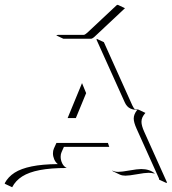

<svg xmlns="http://www.w3.org/2000/svg" viewBox="-46 -684 715 798"><path d="M187.5 -537.1 194.6 -539.1H301.8Q307.1 -539.1 317.1 -548.3L438.5 -662.1L443.4 -664.1L473.4 -649.9L348.4 -532.7Q337.9 -522.9 331.8 -522.9H217.5ZM-26.4 77.6Q-12.2 51 14.6 33.8Q41.5 16.6 85.8 7.6Q130.1 -1.5 194.3 -2Q184.6 -9.5 179.3 -21.9Q174.1 -34.2 174.1 -46.6Q174.1 -58.1 178 -66.7L188.5 -89.8H402.6L408 -73.7H219.7L210 -52Q206.1 -43.7 206.1 -32.7Q206.1 -18.3 212.6 -5Q219.2 8.3 231.2 14.2Q165 14.2 119.5 22.9Q74 31.7 46.4 49.2Q18.8 66.7 4.6 94.2L-25.4 80.1ZM235.1 -193.4 294.9 -338.6 312 -296.9 269.3 -193.4ZM355.5 -518.3 355.7 -522.7 385.7 -508.8 503.9 -246.1Q508.5 -236.1 514.4 -229.7Q520.8 -228.8 528.3 -228.8L558.3 -214.8Q550 -205.1 546 -196.5Q542 -188 542 -177.7Q542 -161.6 553.5 -136.2L648.2 74.5L645.3 76.4L615.2 62.5L614.7 57.6L521.5 -149.4Q509.8 -175.5 509.8 -191.4Q509.8 -209 524.2 -227.1Q516.1 -227.3 509.8 -228.5Q503.4 -229.7 496.1 -232.9Q488.8 -236.1 482.7 -242.7Q476.6 -249.3 472.2 -259.3ZM420.4 24.4Q430.2 30.3 445.3 30.3Q460 30.3 492.6 24.4Q525.1 18.6 541 18.6Q576.4 18.6 598.1 37.6L594.5 36.9Q582.3 34.2 571.3 34.2Q556.2 34.2 523.3 40.2Q490.5 46.1 475.3 46.1Q462.2 46.1 452.9 42L422.9 27.8Z"/></svg>

Font: AgreloyOut1
Style: Medium
Weight: 400
Designer: gluk
Foundry: gluk
Version: Version 0.27